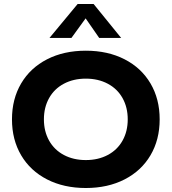

<svg xmlns="http://www.w3.org/2000/svg" viewBox="-20 -932 860 962"><path d="M780 -334Q780 -232 734 -154Q688 -76 604 -33Q520 10 410 10Q300 10 216 -33Q132 -76 86 -154Q40 -232 40 -334Q40 -436 86 -514Q132 -592 216 -635Q300 -678 410 -678Q520 -678 604 -635Q688 -592 734 -514Q780 -436 780 -334ZM620 -334Q620 -394 594 -440.5Q568 -487 520 -512.5Q472 -538 410 -538Q348 -538 300 -512.5Q252 -487 226 -440.5Q200 -394 200 -334Q200 -274 226 -227.5Q252 -181 300 -155.5Q348 -130 410 -130Q472 -130 520 -155.5Q568 -181 594 -227.5Q620 -274 620 -334ZM587 -742H477L409 -840L338 -742H228L369 -912H449Z"/></svg>

Font: Madhuban Bold
Style: Regular
Weight: 700
Designer: jaikishan Patel
Foundry: MagicType
Version: Version 1.000